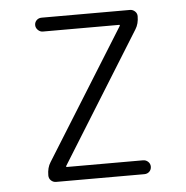

<svg xmlns="http://www.w3.org/2000/svg" viewBox="-43 -562 587 605"><g transform="rotate(-5 250.0 -260.0)"><path d="M98.6 -63.5 353.5 -472.7V-473.6Q353.5 -475.6 352.5 -475.6H110.4Q101.6 -475.6 94.7 -482.4Q87.9 -489.3 87.9 -498Q87.9 -506.8 94.2 -513.2Q100.6 -519.5 110.4 -519.5H389.6Q398.4 -519.5 405.3 -513.2Q412.1 -506.8 412.1 -498Q412.1 -473.6 401.4 -457L146.5 -46.9V-45.9Q146.5 -43.9 147.5 -43.9H389.6Q398.4 -43.9 405.3 -37.6Q412.1 -31.2 412.1 -22Q412.1 -12.7 405.8 -6.3Q399.4 0 389.6 0H110.4Q101.6 0 94.7 -6.3Q87.9 -12.7 87.9 -22.5Q87.9 -46.9 98.6 -63.5Z"/></g></svg>

Font: Rounded Mgen+ 2m light
Style: Regular
Weight: 200
Designer: [Source Han Sans]
Ryoko NISHIZUKA  (kana & ideographs); Paul D. Hunt (Latin, Greek & Cyrillic); Wenlong ZHANG  (bopomofo
Version: Version 1.059.20150602